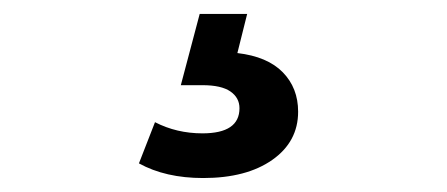

<svg xmlns="http://www.w3.org/2000/svg" viewBox="-20 -27 640 275"><path d="M179 207 202 148Q233 164 270 164Q323 164 323 128Q323 113 310 104Q297 95 270 95H239L266 -7H334L320 49Q363 54 385 76.5Q407 99 407 133Q407 176 370 202Q333 228 271 228Q217 228 179 207Z"/></svg>

Font: CMG Sans SemiBold
Style: Regular
Weight: 600
Designer: Julieta Ulanovsky
Foundry: Julieta Ulanovsky
Version: Version 7.200